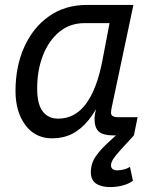

<svg xmlns="http://www.w3.org/2000/svg" viewBox="-20 -550 640 780"><path d="M192 12Q123 12 83 -42Q43 -96 43 -180Q43 -280 78.5 -359Q114 -438 179 -484Q244 -530 334 -530H522L442 -152Q438 -133 434.5 -117Q431 -101 431 -92Q431 -83 438 -78.5Q445 -74 458 -74H539L524 0H438Q399 0 381.5 -15.5Q364 -31 364 -68Q364 -79 367 -93Q370 -107 375 -123Q380 -139 386 -157H396Q371 -101 340.5 -63Q310 -25 273.5 -6.5Q237 12 192 12ZM216 -68Q285 -68 329.5 -128.5Q374 -189 396 -304L425 -456H323Q264 -456 221 -420.5Q178 -385 154.5 -325Q131 -265 131 -190Q131 -127 153.5 -97.5Q176 -68 216 -68ZM427 210Q391 210 370 195.5Q349 181 349 150Q349 114 369.5 84.5Q390 55 427 22L471 -18L524 0L469 60Q449 82 440 96Q431 110 431 122Q431 132 438 137Q445 142 455 142Q469 142 483 138.5Q497 135 508 128L520 184Q507 195 482 202.5Q457 210 427 210Z"/></svg>

Font: Geist Mono
Style: Italic
Weight: 400
Italic angle: -12°
Monospace: yes
Designer: Basement.studio, Andrés Briganti, Mateo Zaragoza
Foundry: Basement.studio, Vercel, Andrés Briganti, Guido Ferreyra, Mateo Zaragoza
Version: Version 1.500